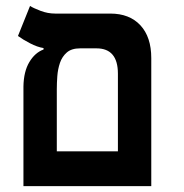

<svg xmlns="http://www.w3.org/2000/svg" viewBox="-20 -632 626 652"><path d="M59.6 0V-338.4Q60.5 -389.2 79.6 -421.1Q98.6 -453.1 127.9 -463.9V-468.8Q106.4 -472.2 81.8 -485.1Q57.1 -498 41 -509.8L82 -611.8Q93.3 -604.5 117.7 -595.2Q142.1 -585.9 167.5 -585.9H354.5Q419.9 -585.9 456.8 -546.1Q493.7 -506.3 493.7 -434.6V0ZM252 -467.8Q223.1 -467.8 207 -453.9Q190.9 -439.9 183.6 -418.5Q176.3 -397 174.6 -373Q172.9 -349.1 172.9 -329.1V-118.2H380.4V-381.8Q380.4 -467.8 307.6 -467.8Z"/></svg>

Font: CaskaydiaCove NF SemiBold
Style: Regular
Weight: 600
Designer: Aaron Bell
Foundry: Saja Typeworks
Version: Version 2111.001; VTT 6.35;Nerd Fonts 3.2.1